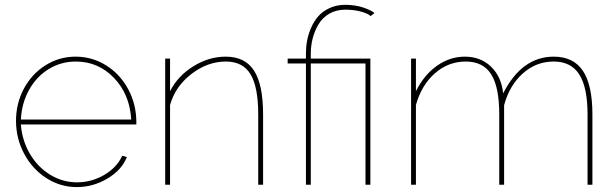

<svg xmlns="http://www.w3.org/2000/svg" viewBox="-20 -760 2535 790"><path d="M45.9 -263.2Q45.9 -335 78.6 -395.8Q111.3 -456.5 167.7 -491.7Q224.1 -526.9 291 -526.9Q358.9 -526.9 416.3 -491.2Q473.6 -455.6 507.1 -393.8Q540.5 -332 541 -258.8V-248H65.9Q70.8 -182.1 102.8 -127.4Q134.8 -72.8 186 -41.3Q237.3 -9.8 296.9 -9.8Q356.9 -9.8 409.2 -40.5Q461.4 -71.3 482.9 -119.1L502 -113.8Q481 -60.5 422.1 -25.4Q363.3 9.8 295.9 9.8Q228.5 9.8 170.9 -27.1Q113.3 -64 79.6 -127Q45.9 -189.9 45.9 -263.2ZM65.9 -268.1H520Q513.7 -372.1 449 -439.5Q384.3 -506.8 292 -506.8Q231.4 -506.8 180.9 -476.1Q130.4 -445.3 99.9 -390.6Q69.3 -335.9 65.9 -268.1Z M1062.5 0H1042.5V-289.1Q1042.5 -402.3 1010.7 -454.6Q979 -506.8 909.7 -506.8Q834 -506.8 767.6 -455.6Q701.2 -404.3 679.7 -328.1V0H659.7V-519H679.7V-384.8Q711.9 -447.8 775.6 -487.3Q839.4 -526.9 908.7 -526.9Q988.3 -526.9 1025.4 -469.2Q1062.5 -411.6 1062.5 -289.1Z M1238.8 -499H1163.6V-519H1238.8V-540Q1238.8 -566.9 1243.7 -593.3Q1248.5 -619.6 1260.5 -646.7Q1272.5 -673.8 1290.5 -694.1Q1308.6 -714.4 1337.2 -727.3Q1365.7 -740.2 1400.9 -740.2Q1420.9 -740.2 1440.7 -737.1Q1460.4 -733.9 1474.1 -729.2Q1487.8 -724.6 1498.8 -719.5Q1509.8 -714.4 1515.1 -710.7Q1520.5 -707 1520.5 -706.1L1504.9 -693.8Q1494.6 -704.1 1465.6 -712.2Q1436.5 -720.2 1400.9 -720.2Q1363.8 -720.2 1335.4 -703.9Q1307.1 -687.5 1291 -660.6Q1274.9 -633.8 1266.8 -603Q1258.8 -572.3 1258.8 -540V-519H1503.9V0H1483.9V-499H1258.8V0H1238.8Z M2417.5 0H2397.5V-289.1Q2397.5 -400.4 2363.5 -453.6Q2329.6 -506.8 2258.3 -506.8Q2185.5 -506.8 2130.6 -457.3Q2075.7 -407.7 2054.2 -327.1V0H2034.2V-289.1Q2034.2 -401.9 2001 -454.3Q1967.8 -506.8 1896.5 -506.8Q1824.2 -506.8 1769 -458Q1713.9 -409.2 1691.4 -328.1V0H1671.4V-519H1691.4V-384.8Q1725.1 -452.1 1778.1 -489.5Q1831.1 -526.9 1892.6 -526.9Q1957.5 -526.9 2000.2 -485.8Q2043 -444.8 2050.3 -376Q2127.4 -526.9 2258.3 -526.9Q2339.4 -526.9 2378.4 -468.5Q2417.5 -410.2 2417.5 -289.1Z"/></svg>

Font: Rawline Thin
Style: Regular
Weight: 250
Designer: Matt McInerney, Pablo Impallari, Rodrigo Fuenzalida
Foundry: Matt McInerney, Pablo Impallari, Rodrigo Fuenzalida
Version: Version 4.020;PS 004.020;hotconv 1.0.88;makeotf.lib2.5.64775